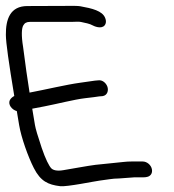

<svg xmlns="http://www.w3.org/2000/svg" viewBox="-40 -640 605 667"><path d="M455.7 -79H417.2C407.8 -79 398.4 -78.5 389.1 -77.4C353.9 -73.3 325.8 -71.3 291.8 -67.4C269.4 -64.9 200 -51.9 180.3 -48.9C157 -44.7 144.1 -49.4 138.4 -55.1C130.8 -62.7 118.1 -87.1 104.7 -126.8C91.2 -166.8 83.4 -193.7 81.5 -205.5L72 -262.4C83.6 -264.9 99.1 -267.9 114 -270.4C155.3 -278.3 218.8 -294.6 255.2 -298.8C279.6 -301.6 295.6 -303.6 304.3 -305.1L316.6 -306.1L317.1 -306.2C333.5 -309.2 337.5 -326 333.1 -338.8C329 -350.5 316.9 -363.1 301.2 -360.9L290.1 -359.9L289.8 -359.9C282 -358.6 264.8 -356.1 238.5 -352.6C189.9 -346 118.7 -328.8 62.7 -318.3C55.4 -364 47.9 -416.7 40.2 -477.2C33.6 -517.1 35.2 -541.4 40.6 -551.2C45.4 -560.1 52.3 -564 64.3 -564H208.9C222.6 -564 232.6 -565.5 241.3 -563.7C255.9 -560.7 272.3 -557.5 282 -551.8C295.2 -544.7 320.3 -538.6 326.9 -558.2C329 -564.3 328 -571.2 325.3 -577.8C315.6 -602.4 279.9 -610.9 238.7 -618.3C230.8 -619.8 213.7 -619.8 182.8 -619.5C152.4 -619.2 109.8 -619 55.1 -619C-4.8 -619 -20.2 -573.1 -19.6 -518.7C-19.4 -491.4 -9.6 -422.5 9.6 -306.5C4.7 -304.2 -2.7 -298.7 -5.9 -292C-13 -276.9 1.2 -258.8 18.4 -254L26.5 -205.5C33.7 -162.1 57.7 -95 77.6 -56.1C101 -10.2 127.1 1.7 168.9 6.8C191.5 9.8 290.7 -10.8 306.2 -12.6C331.6 -15.5 349.9 -20 372.6 -20H373L427.3 -24H458.4C468.5 -24 480.2 -25.7 485.7 -35.9C488.2 -40.5 488.7 -46.1 487.8 -51.5C485.3 -66.5 470.8 -79 455.7 -79Z"/></svg>

Font: MewTooHand
Style: BdCondLta
Weight: 400
Designer: Mew Too, Robert Jablonski
Version: Version 0.77